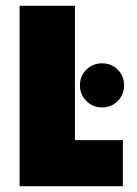

<svg xmlns="http://www.w3.org/2000/svg" viewBox="-20 -645 473 665"><path d="M47.9 0V-625H239.6V-159.7H405.6V0ZM333.3 -272.9Q301.4 -272.9 279.2 -295.1Q256.9 -317.4 256.9 -349.3Q256.9 -381.9 279.2 -403.8Q301.4 -425.7 333.3 -425.7Q366 -425.7 387.8 -403.8Q409.7 -381.9 409.7 -349.3Q409.7 -317.4 387.8 -295.1Q366 -272.9 333.3 -272.9Z"/></svg>

Font: Afacad Flux Black
Style: Regular
Weight: 900
Designer: Kristian Moeller
Foundry: Dicotype
Version: Version 1.100